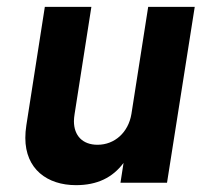

<svg xmlns="http://www.w3.org/2000/svg" viewBox="-20 -534 589 561"><path d="M413 -514 364 -201C355 -147 315 -111 265 -111C221 -111 196 -138 196 -180C196 -187 197 -194 198 -201L247 -514H111L57 -168C55 -155 54 -143 54 -131C54 -40 118 7 202 7C264 7 309 -15 341 -58L332 0H468L549 -514Z"/></svg>

Font: Arthouse Owned
Style: Bold Italic
Weight: 700
Italic angle: -10°
Designer: Jeremy Tribby
Foundry: Tribby Type
Version: Version 1.000;PS 001.000;hotconv 1.0.88;makeotf.lib2.5.64775